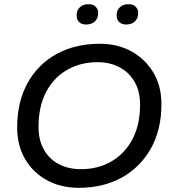

<svg xmlns="http://www.w3.org/2000/svg" viewBox="-20 -887 820 917"><path d="M356 10Q271 10 204 -26.5Q137 -63 99.5 -128Q62 -193 62 -278Q62 -401 112 -491Q162 -581 251 -629.5Q340 -678 456 -678Q542 -678 608 -641.5Q674 -605 712.5 -540.5Q751 -476 751 -390Q751 -267 700.5 -177.5Q650 -88 561.5 -39Q473 10 356 10ZM367 -79Q448 -79 512 -116Q576 -153 612.5 -222Q649 -291 649 -387Q649 -451 623 -496Q597 -541 551.5 -565.5Q506 -590 446 -590Q364 -590 300 -553Q236 -516 200 -447Q164 -378 164 -281Q164 -218 189.5 -172.5Q215 -127 261 -103Q307 -79 367 -79ZM583 -770Q561 -770 549 -782Q537 -794 537 -813Q537 -838 552.5 -852.5Q568 -867 594 -867Q617 -867 628.5 -854.5Q640 -842 640 -824Q640 -800 624.5 -785Q609 -770 583 -770ZM391 -770Q369 -770 357.5 -782Q346 -794 346 -813Q346 -838 361.5 -852.5Q377 -867 403 -867Q426 -867 437.5 -854.5Q449 -842 449 -824Q449 -800 433.5 -785Q418 -770 391 -770Z"/></svg>

Font: Gantari Medium
Style: Italic
Weight: 500
Italic angle: -10°
Designer: Anugrah Pasau
Foundry: Lafontype
Version: Version 1.000